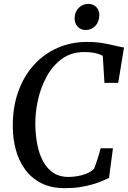

<svg xmlns="http://www.w3.org/2000/svg" viewBox="-20 -969 667 997"><path d="M316.9 8Q243.9 8 192.7 -18.7Q141.4 -45.4 109.2 -90.6Q76.9 -135.8 61.9 -192.2Q46.8 -248.7 46.5 -307.9Q45.1 -409.7 74.2 -491.6Q103.2 -573.5 155.9 -631.5Q208.6 -689.6 279.2 -720.4Q349.8 -751.3 431.6 -751.3Q475.8 -751.3 513.4 -745Q550.9 -738.6 579.1 -731.6Q607.3 -724.6 623.9 -722.3L593.9 -538.7H522.4L513.7 -678.9Q504.3 -684.2 491.6 -688.6Q479 -693 461 -695.9Q443 -698.7 416.7 -698.7Q349.8 -698.7 301.3 -663.2Q252.8 -627.7 221.7 -570.4Q190.6 -513.2 176.3 -446.2Q162 -379.3 163.5 -316.5Q164.8 -262.9 174.5 -214.7Q184.3 -166.5 204.8 -129.5Q225.2 -92.6 257.4 -71.4Q289.5 -50.1 335.3 -50.1Q355.6 -50.1 381 -54.1Q406.4 -58.1 430.1 -67.6Q453.8 -77.2 468.7 -93.8Q473.5 -105.1 477.9 -117.8Q482.4 -130.5 486.7 -144Q490.9 -157.5 495 -171.5Q499 -185.4 502.5 -199H566.5L546.2 -45.1Q532.2 -38.2 510.8 -29.3Q489.3 -20.3 460.7 -11.8Q432.2 -3.3 396.2 2.4Q360.2 8 316.9 8ZM425.3 -813.2Q408.9 -813.2 395.6 -821Q382.4 -828.8 374.8 -842.8Q367.2 -856.8 367.5 -875.1Q368.3 -907.3 388.8 -928.1Q409.2 -948.8 438.2 -948.8Q463.4 -948.8 479.7 -932.7Q495.9 -916.5 495.6 -890.4Q495.4 -856.4 475.3 -834.8Q455.2 -813.2 425.3 -813.2Z"/></svg>

Font: Merriweather 7pt Light
Style: Italic
Weight: 300
Italic angle: -7.8°
Designer: Eben Sorkin
Foundry: Eben Sorkin
Version: Version 2.200;gftools[0.9.31]